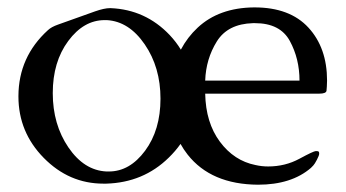

<svg xmlns="http://www.w3.org/2000/svg" viewBox="-20 -489 943 524"><path d="M797.4 -269Q797.4 -328.6 771 -377.2Q744.6 -425.8 675.8 -425.8H670.4Q601.6 -423.8 571.8 -376Q542 -328.1 540 -269ZM674.8 -468.8Q771 -468.8 821.8 -413.6Q872.6 -358.4 872.6 -269Q872.1 -249.5 871.1 -241.5Q870.1 -233.4 851.1 -233.4H540Q541.5 -154.3 580.1 -102.3Q618.7 -50.3 677.2 -38.6Q694.3 -34.7 711.9 -34.7Q758.3 -34.7 797.1 -55.7Q835.9 -76.7 842 -76.7Q848.1 -76.7 849.6 -75.4Q851.1 -74.2 851.1 -69.6Q851.1 -64.9 845 -53.2Q838.9 -41.5 835.2 -37.6Q831.5 -33.7 828.6 -30.8Q775.4 15.1 684.1 15.1Q556.2 14.2 492.2 -66.9Q481 -81.1 472.7 -96.2Q459 -76.7 440.4 -58.6Q371.1 9.3 270 12.2H262.2Q168.5 12.2 99.4 -58.1Q30.3 -128.4 30.3 -225.6V-227.1Q30.8 -334 110.8 -406.7Q120.1 -415.5 138.4 -421.9Q156.7 -428.2 185.5 -438.7Q214.4 -449.2 239.5 -458Q264.6 -466.8 280.3 -466.8H281.7Q377 -462.9 442.9 -393.6Q460.9 -374.5 473.6 -353.5Q491.7 -387.7 519.5 -413.6Q577.6 -467.8 672.9 -468.8ZM265.6 -434.1Q208.5 -434.1 166.3 -377.2Q124 -320.3 124 -234.9Q124 -149.4 166.7 -86.7Q209.5 -23.9 270.5 -21H277.3Q334 -21 376 -77.6Q418 -134.3 418 -219.7Q418 -305.2 375 -367.9Q332 -430.7 271.5 -434.1Z"/></svg>

Font: Caudex
Style: Regular
Weight: 400
Version: Version 1.04